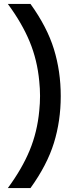

<svg xmlns="http://www.w3.org/2000/svg" viewBox="-20 -819 381 983"><path d="M291 -327Q291 -200 256 -87Q221 26 136 144H20Q93 45 132 -49.5Q171 -144 181 -252Q189 -328 181 -403Q171 -511 132 -605.5Q93 -700 20 -799H136Q221 -681 256 -567.5Q291 -454 291 -327Z"/></svg>

Font: Kreadon Light
Style: Bold
Weight: 600
Designer: Reiya WATANABE
Foundry: StudioGnu
Version: Version 1.003; ttfautohint (v1.8.4.7-5d5b);gftools[0.9.32]